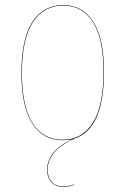

<svg xmlns="http://www.w3.org/2000/svg" viewBox="-20 -547 497 761"><path d="M275.9 2Q168.9 49.3 168.9 126Q168.9 156.7 185.5 174.3Q202.1 191.9 230 191.9Q250 191.9 273.9 184.1V186Q250 193.8 230 193.8Q201.7 193.8 184.3 175.8Q167 157.7 167 126Q167 50.8 267.1 4.4Q249 8.8 228 8.8Q150.4 8.8 107.7 -57.9Q64.9 -124.5 64.9 -257.8Q64.9 -394 108.6 -460.4Q152.3 -526.9 230 -526.9Q307.1 -526.9 349.6 -461.2Q392.1 -395.5 392.1 -262.2Q392.1 -36.1 275.9 2ZM66.9 -257.8Q66.9 -125 108.9 -59.1Q150.9 6.8 228 6.8Q305.2 6.8 347.7 -59.8Q390.1 -126.5 390.1 -262.2Q390.1 -394.5 348.4 -459.7Q306.6 -524.9 230 -524.9Q153.3 -524.9 110.1 -458.7Q66.9 -392.6 66.9 -257.8Z"/></svg>

Font: Fira Sans Compressed Two
Style: Regular
Weight: 100
Width: 1
Designer: Carrois Corporate & Edenspiekermann AG
Foundry: Carrois Corporate GbR & Edenspiekermann AG
Version: Version 4.203;PS 004.203;hotconv 1.0.88;makeotf.lib2.5.64775